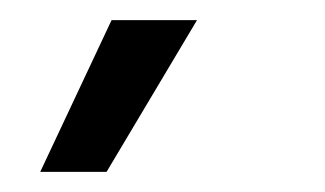

<svg xmlns="http://www.w3.org/2000/svg" viewBox="-20 -768 323 191"><path d="M86 -597H20L91 -748H176Z"/></svg>

Font: Bricolage Grotesque 96pt ExtraBold Light
Style: Regular
Weight: 300
Version: Version 1.001;gftools[0.9.33.dev8+g029e19f]